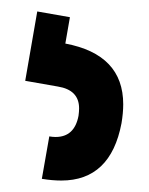

<svg xmlns="http://www.w3.org/2000/svg" viewBox="-20 -29 260 335"><path d="M195 153Q195 168 192 186Q173 286 87 286Q71 286 53 283L66 209Q72 210 77 210Q110 210 117 173Q118 166 118 160Q118 128 81 122L24 112L45 -9L102 1L94 47Q195 66 195 153Z"/></svg>

Font: Chau Philomene One
Style: Regular
Weight: 400
Designer: Vicente Lamonaca
Foundry: TipoType
Version: Version 1.002